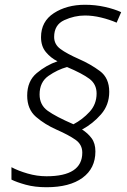

<svg xmlns="http://www.w3.org/2000/svg" viewBox="-20 -782 532 805"><path d="M175 3Q272 3 326 -36.5Q380 -76 380 -147Q380 -181 364 -202.5Q348 -224 324 -239Q369 -263 403.5 -302.5Q438 -342 438 -397Q438 -455 399 -484Q360 -513 312 -534Q260 -557 233.5 -576.5Q207 -596 207 -627Q207 -678 249.5 -697.5Q292 -717 336 -717Q369 -717 404 -708.5Q439 -700 469 -687L488 -731Q460 -744 420 -753Q380 -762 336 -762Q260 -762 206 -727Q152 -692 152 -626Q152 -588 172.5 -563.5Q193 -539 221 -525Q174 -509 134 -475.5Q94 -442 94 -381Q94 -324 131 -292Q168 -260 218 -238Q268 -216 296.5 -196Q325 -176 325 -142Q325 -43 175 -43Q135 -43 95.5 -54.5Q56 -66 28 -81V-29Q50 -18 88 -7.5Q126 3 175 3ZM288 -261Q214 -293 180 -317.5Q146 -342 146 -386Q146 -438 183.5 -464Q221 -490 261 -501Q325 -474 355 -451.5Q385 -429 385 -390Q385 -345 355.5 -313Q326 -281 288 -261Z"/></svg>

Font: Noto Sans UI Light
Style: Italic
Weight: 300
Italic angle: -12°
Designer: Monotype Design Team
Foundry: Monotype Imaging Inc.
Version: Version 1.901